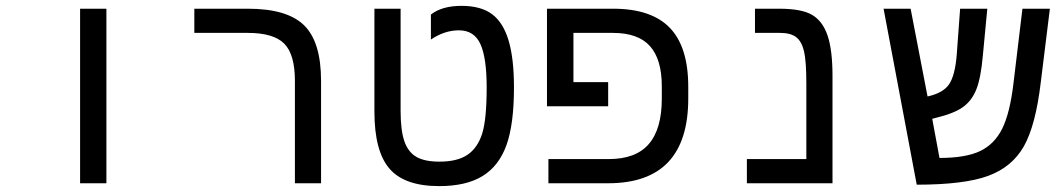

<svg xmlns="http://www.w3.org/2000/svg" viewBox="-20 -629 3641 659"><path d="M254.9 -599.1H345.2V0H254.9Z M1082 0H992.2V-352.1Q992.2 -441.9 955.8 -479Q919.4 -516.1 830.1 -516.1H647V-599.1H831.1Q965.8 -599.1 1023.9 -542Q1082 -484.9 1082 -351.1Z M1487.3 9.8Q1368.7 9.8 1316.9 -50Q1265.1 -109.9 1265.1 -246.1V-599.1H1355V-249Q1355 -182.1 1367.7 -144.8Q1380.4 -107.4 1408.7 -90.8Q1437 -74.2 1488.3 -74.2Q1549.8 -74.2 1584.5 -97.7Q1619.1 -121.1 1634.8 -169.9Q1650.4 -218.8 1650.4 -329.1Q1650.4 -430.7 1628.9 -477.8Q1607.4 -524.9 1555.2 -524.9Q1505.4 -524.9 1459 -493.2V-579.1Q1497.1 -608.9 1564 -608.9Q1630.9 -608.9 1669.2 -580.1Q1707.5 -551.3 1725.8 -489.5Q1744.1 -427.7 1744.1 -329.1Q1744.1 -202.6 1718.3 -130.9Q1692.4 -59.1 1636.2 -24.7Q1580.1 9.8 1487.3 9.8Z M2251.5 -333Q2251.5 -425.3 2210.9 -470.7Q2170.4 -516.1 2083.5 -516.1H1948.2V-347.2H2067.4V-264.2H1857.4V-599.1H2084.5Q2215.8 -599.1 2279.1 -533.4Q2342.3 -467.8 2342.3 -331.1V-291Q2342.3 0 2067.4 0H1862.3V-83H2069.3Q2162.6 -83 2207 -134.8Q2251.5 -186.5 2251.5 -290Z M2837.4 0H2543.5V-83H2747.6V-341.8Q2747.6 -419.9 2739.5 -453.6Q2731.4 -487.3 2712.4 -501.7Q2693.4 -516.1 2657.2 -516.1H2571.3V-599.1H2654.3Q2732.4 -599.1 2768.3 -577.4Q2804.2 -555.7 2820.8 -506.1Q2837.4 -456.5 2837.4 -367.2Z M3163.6 -297.9Q3216.8 -309.6 3237.3 -339.4Q3257.8 -369.1 3263.7 -439.9L3275.4 -599.1H3368.7L3353.5 -439Q3346.7 -361.8 3331.3 -322.8Q3315.9 -283.7 3285.2 -261.5Q3254.4 -239.3 3190.4 -224.1L3179.7 -221.2L3204.6 -86.9Q3294.4 -86.9 3343.8 -110.4Q3393.1 -133.8 3419.7 -187Q3446.3 -240.2 3458.5 -342.8L3489.3 -599.1H3583.5L3552.2 -346.2Q3534.7 -198.7 3494.4 -127.2Q3454.1 -55.7 3371.8 -25.4Q3289.6 4.9 3126.5 4.9L3012.7 -599.1H3105.5Z"/></svg>

Font: Courier New
Style: Regular
Weight: 400
Designer: Steve Matteson
Foundry: Ascender Corporation
Version: Version 2.00.3